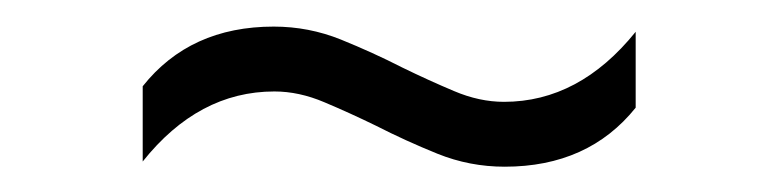

<svg xmlns="http://www.w3.org/2000/svg" viewBox="-20 -452 600 148"><path d="M369 -323.5Q342 -323.5 317.2 -333.5Q292.5 -343.5 270 -355Q249.5 -365 230 -373.2Q210.5 -381.5 191.5 -381.5Q133 -381.5 90 -327.5V-385.5Q126.5 -431.5 191 -431.5Q218 -431.5 242.8 -421.5Q267.5 -411.5 290 -400Q310.5 -390 330 -381.8Q349.5 -373.5 368.5 -373.5Q426.5 -373.5 470 -427.5V-369Q433.5 -323.5 369 -323.5Z"/></svg>

Font: Encode Sans Expanded Light
Style: Regular
Weight: 300
Width: 7
Designer: Multiple Designers
Foundry: Impallari Type
Version: Version 3.000; ttfautohint (v1.8.3) -l 8 -r 50 -G 200 -x 14 